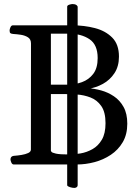

<svg xmlns="http://www.w3.org/2000/svg" viewBox="-20 -819 694 956"><path d="M48.8 0Q40.5 0 36.4 -9.8Q32.2 -19.5 32.2 -24.9Q32.2 -41 48.3 -43Q67.9 -44.4 87.4 -47.6Q106.9 -50.8 120.4 -57.1Q133.8 -63.5 133.8 -74.2L134.3 -602.5Q134.3 -623.5 119.4 -633.1Q104.5 -642.6 84 -645.8Q63.5 -648.9 45.4 -649.9Q35.2 -650.9 31.5 -654.1Q27.8 -657.2 27.8 -668Q27.8 -673.3 32 -683.1Q36.1 -692.9 44.4 -692.9H340.3Q399.4 -692.9 452.4 -679.2Q505.4 -665.5 538.8 -631.8Q572.3 -598.1 572.3 -537.1Q572.3 -488.8 550 -454.8Q527.8 -420.9 492.4 -401.4Q457 -381.8 417.5 -376.5L419.4 -379.9Q450.2 -377.9 483.9 -368.7Q517.6 -359.4 547.1 -339.6Q576.7 -319.8 595.2 -286.6Q613.8 -253.4 613.8 -203.1Q613.8 -149.9 591.3 -111.3Q568.8 -72.8 531.7 -48.1Q494.6 -23.4 450.4 -11.7Q406.2 0 362.3 0ZM233.4 -397.5H315.4Q353.5 -397.5 387.9 -409.9Q422.4 -422.4 444.3 -451.2Q466.3 -480 466.3 -529.8Q466.3 -596.7 425.3 -624Q384.3 -651.4 322.3 -651.4H233.4ZM325.2 -49.8Q350.6 -49.8 381.3 -55.2Q412.1 -60.5 440.4 -76.4Q468.8 -92.3 487.1 -123.3Q505.4 -154.3 505.4 -205.6Q505.4 -261.2 484.1 -291.3Q462.9 -321.3 430.4 -333.7Q397.9 -346.2 363.3 -348.4Q328.6 -350.6 302.2 -350.6H233.4V-67.9Q233.4 -67.9 236.3 -63.2Q239.3 -58.6 258.3 -54.2Q277.3 -49.8 325.2 -49.8ZM314.5 -786.1Q314.9 -792.5 325 -795.7Q335 -798.8 340.8 -798.8Q361.8 -798.8 366.7 -786.1V104Q366.2 110.4 361.1 113.5Q356 116.7 350.1 116.7Q340.8 116.7 328.9 113Q316.9 109.4 314.5 104Z"/></svg>

Font: Gelasio
Style: Regular
Weight: 400
Designer: Eben Sorkin
Foundry: Eben Sorkin
Version: Version 1.008